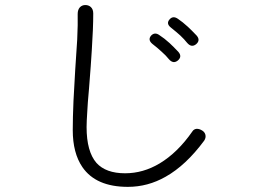

<svg xmlns="http://www.w3.org/2000/svg" viewBox="-20 -767 1040 759"><path d="M287.1 -711.9Q288.1 -672.9 285.2 -610.4Q283.2 -572.3 277.3 -490.2Q272.5 -407.2 270.5 -368.2Q267.6 -300.8 267.6 -252.9Q267.6 -162.1 305.7 -106.4Q359.4 -28.3 485.4 -28.3Q564.5 -28.3 634.8 -68.4Q714.8 -113.3 787.1 -210.9Q794.9 -222.7 792 -234.4Q789.1 -245.1 779.3 -251Q768.6 -257.8 757.8 -257.8Q746.1 -256.8 740.2 -247.1Q682.6 -164.1 611.3 -121.1Q545.9 -82 474.6 -82Q398.4 -82 361.3 -123Q322.3 -168 322.3 -264.6Q322.3 -286.1 325.2 -329.1Q326.2 -354.5 332 -418Q339.8 -515.6 342.8 -567.4Q348.6 -655.3 348.6 -713.9Q348.6 -730.5 338.9 -739.3Q330.1 -747.1 317.4 -747.1Q304.7 -747.1 295.9 -738.3Q287.1 -728.5 287.1 -711.9ZM610.4 -627.9Q591.8 -641.6 577.1 -626Q563.5 -609.4 582 -593.8Q604.5 -576.2 619.1 -562.5Q636.7 -546.9 647.5 -533.2Q665 -512.7 683.6 -528.3Q701.2 -543.9 684.6 -562.5Q665 -583 650.4 -596.7Q628.9 -616.2 610.4 -627.9ZM683.6 -692.4Q664.1 -706.1 650.4 -690.4Q635.7 -673.8 655.3 -658.2Q679.7 -638.7 692.4 -627Q709 -611.3 719.7 -597.7Q737.3 -577.1 755.9 -592.8Q773.4 -608.4 756.8 -627Q737.3 -647.5 722.7 -661.1Q701.2 -680.7 683.6 -692.4Z"/></svg>

Font: GulimChe
Style: Regular
Weight: 400
Monospace: yes
Version: Version 2.21